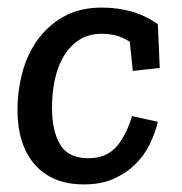

<svg xmlns="http://www.w3.org/2000/svg" viewBox="-20 -476 480 506"><path d="M248 -387Q214 -387 189 -371Q164 -355 148 -328Q132 -301 124.5 -266Q117 -231 117 -193Q117 -131 138.5 -95Q160 -59 213 -59Q258 -59 284.5 -87Q311 -115 328 -170L396 -155Q389 -125 374.5 -95.5Q360 -66 336 -42.5Q312 -19 279 -4.5Q246 10 201 10Q118 10 72 -42Q26 -94 26 -188Q26 -234 38 -281.5Q50 -329 77 -368Q104 -407 146.5 -431.5Q189 -456 249 -456Q290 -456 327 -445.5Q364 -435 396 -412L401 -297L330 -289L322 -366Q303 -378 285.5 -382.5Q268 -387 248 -387Z"/></svg>

Font: Zilla Slab Medium
Style: Regular
Weight: 500
Designer: Typotheque.com
Foundry: Typotheque type foundry
Version: Version 1.1; 2017